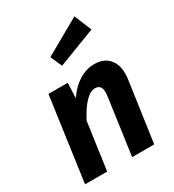

<svg xmlns="http://www.w3.org/2000/svg" viewBox="-196 -940 957 1053"><g transform="rotate(-30 282.5 -413.5)"><path d="M439.9 -827.1 484.9 -717.8 246.1 -626 213.9 -699.2ZM402.8 -545.9Q467.8 -545.9 500.2 -502Q532.7 -458 522 -380.9L467.8 0H328.1L377.9 -355Q383.3 -396.5 373.3 -412.8Q363.3 -429.2 340.8 -429.2Q280.3 -429.2 211.9 -297.9L169.9 0H29.8L104 -529.8H226.1L222.2 -434.1Q256.8 -486.3 303.5 -516.1Q350.1 -545.9 402.8 -545.9Z"/></g></svg>

Font: FiraGO SemiBold
Style: Italic
Weight: 600
Italic angle: -8°
Designer: bBox Type GmbH
Foundry: bBox Type GmbH
Version: Version 1.001;PS 001.001;hotconv 1.0.88;makeotf.lib2.5.64775